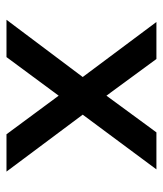

<svg xmlns="http://www.w3.org/2000/svg" viewBox="26 -540 514 607"><g transform="rotate(90 283.5 -237.0)"><path d="M224 -241 50 -474H167L283 -316L399 -474H516L343 -241L523 0H405L283 -165L161 0H43Z"/></g></svg>

Font: Kanit
Style: Regular
Weight: 400
Designer: Katatrad Team
Foundry: Cadson Demak
Version: Version 1.001